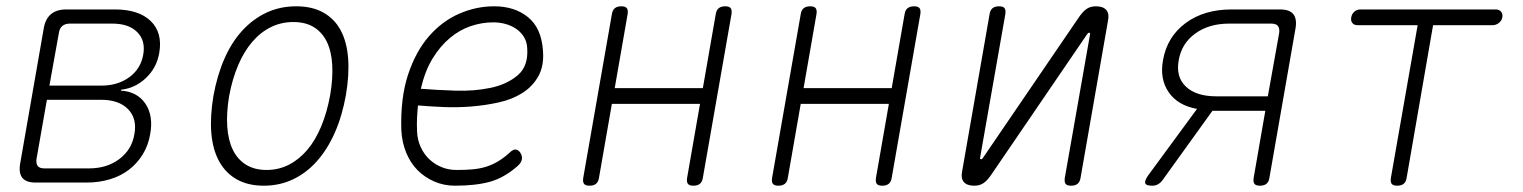

<svg xmlns="http://www.w3.org/2000/svg" viewBox="-20 -580 4840 610"><path d="M93 0Q63 0 51 -15Q39 -30 44 -60L119 -490Q124 -520 142 -535Q160 -550 190 -550H345Q421 -550 459 -513Q497 -476 486 -412Q478 -365 444 -332.5Q410 -300 365 -295L364 -292Q416 -289 442 -250.5Q468 -212 457 -153Q451 -118 433.5 -89.5Q416 -61 390 -41Q364 -21 329.5 -10.5Q295 0 255 0ZM129 -263 96 -75Q94 -60 100 -52.5Q106 -45 121 -45H263Q320 -45 359.5 -75Q399 -105 407 -154Q416 -203 387 -233Q358 -263 301 -263ZM202 -505Q187 -505 178 -497.5Q169 -490 167 -475L137 -308H302Q354 -308 390.5 -334.5Q427 -361 435 -406Q443 -451 416 -478Q389 -505 337 -505Z M818 10Q768 10 732.5 -10Q697 -30 676.5 -67Q656 -104 651.5 -156.5Q647 -209 658 -275Q670 -341 693 -393.5Q716 -446 750 -483Q784 -520 827 -540Q870 -560 921 -560Q972 -560 1007.5 -540Q1043 -520 1062.5 -483.5Q1082 -447 1086 -395Q1090 -343 1079 -278Q1067 -211 1043.5 -158Q1020 -105 986.5 -67.5Q953 -30 910.5 -10Q868 10 818 10ZM827 -40Q865 -40 897.5 -56.5Q930 -73 956 -103.5Q982 -134 1000.5 -178.5Q1019 -223 1029 -278Q1038 -331 1035.5 -374Q1033 -417 1018.5 -447Q1004 -477 977.5 -493.5Q951 -510 912 -510Q873 -510 840 -493.5Q807 -477 781 -446.5Q755 -416 736.5 -372.5Q718 -329 708 -275Q699 -221 702 -177.5Q705 -134 720 -103.5Q735 -73 762 -56.5Q789 -40 827 -40Z M1633 -95Q1640 -84 1638 -73.5Q1636 -63 1625 -53Q1582 -15 1536.5 -2.5Q1491 10 1425 10Q1391 10 1360.5 -3Q1330 -16 1307 -39Q1284 -62 1270.5 -95Q1257 -128 1255 -167Q1252 -269 1276.5 -343Q1301 -417 1343 -465Q1385 -513 1439 -536.5Q1493 -560 1550 -560Q1615 -560 1657.5 -525.5Q1700 -491 1705 -420Q1709 -371 1690.5 -338Q1672 -305 1639.5 -284.5Q1607 -264 1564 -254.5Q1521 -245 1476 -241.5Q1431 -238 1387 -240Q1343 -242 1308 -245Q1306 -226 1305 -206Q1304 -186 1305 -163Q1306 -136 1316.5 -113Q1327 -90 1344 -74Q1361 -58 1383 -49Q1405 -40 1430 -40Q1459 -40 1481.5 -42Q1504 -44 1523.5 -50Q1543 -56 1561 -66.5Q1579 -77 1598 -94Q1609 -105 1617.5 -105Q1626 -105 1633 -95ZM1317 -298Q1366 -294 1426.5 -292Q1487 -290 1539 -301Q1591 -312 1625 -341Q1659 -370 1655 -427Q1654 -448 1644 -463.5Q1634 -479 1619 -489Q1604 -499 1585.5 -504Q1567 -509 1547 -509Q1511 -509 1475.5 -497Q1440 -485 1409 -459Q1378 -433 1354 -393.5Q1330 -354 1317 -298Z M1853 10Q1840 10 1835.5 4Q1831 -2 1833 -15L1924 -535Q1926 -548 1933.5 -554Q1941 -560 1954 -560Q1967 -560 1971.5 -554Q1976 -548 1974 -535L1933 -300H2213L2254 -535Q2256 -548 2263.5 -554Q2271 -560 2284 -560Q2297 -560 2301.5 -554Q2306 -548 2304 -535L2213 -15Q2211 -2 2203.5 4Q2196 10 2183 10Q2170 10 2165.5 4Q2161 -2 2163 -15L2204 -250H1924L1883 -15Q1881 -2 1873.5 4Q1866 10 1853 10Z M2453 10Q2440 10 2435.5 4Q2431 -2 2433 -15L2524 -535Q2526 -548 2533.5 -554Q2541 -560 2554 -560Q2567 -560 2571.5 -554Q2576 -548 2574 -535L2533 -300H2813L2854 -535Q2856 -548 2863.5 -554Q2871 -560 2884 -560Q2897 -560 2901.5 -554Q2906 -548 2904 -535L2813 -15Q2811 -2 2803.5 4Q2796 10 2783 10Q2770 10 2765.5 4Q2761 -2 2763 -15L2804 -250H2524L2483 -15Q2481 -2 2473.5 4Q2466 10 2453 10Z M3037 -37 3124 -535Q3126 -548 3133.5 -554Q3141 -560 3154 -560Q3167 -560 3171.5 -554Q3176 -548 3174 -535L3094 -80Q3093 -77 3094 -75.5Q3095 -74 3097 -74Q3099 -74 3100.5 -75.5Q3102 -77 3104 -80L3409 -527Q3420 -543 3432 -551.5Q3444 -560 3462 -560Q3485 -560 3495 -548Q3505 -536 3500 -513L3413 -15Q3411 -2 3403.5 4Q3396 10 3383 10Q3370 10 3365.5 4Q3361 -2 3363 -15L3443 -470Q3444 -473 3443 -474.5Q3442 -476 3440 -476Q3438 -476 3436.5 -474.5Q3435 -473 3433 -470L3128 -23Q3117 -7 3105 1.5Q3093 10 3075 10Q3052 10 3042 -2Q3032 -14 3037 -37Z M3641 10Q3621 10 3618.5 2Q3616 -6 3628 -23L3783 -234Q3722 -245 3693 -287Q3664 -329 3675 -389Q3688 -463 3746.5 -506.5Q3805 -550 3893 -550H4047Q4077 -550 4089 -535Q4101 -520 4096 -490L4013 -15Q4011 -2 4003.5 4Q3996 10 3983 10Q3970 10 3965.5 4Q3961 -2 3963 -15L4000 -228H3832L3673 -7Q3667 1 3659 5.5Q3651 10 3641 10ZM4044 -475Q4046 -490 4040 -497.5Q4034 -505 4019 -505H3885Q3821 -505 3777.5 -473.5Q3734 -442 3725 -389Q3715 -336 3747.5 -305Q3780 -274 3844 -274H4008Z M4484 -500H4293Q4282 -500 4276.5 -507Q4271 -514 4273 -525Q4275 -536 4283 -543Q4291 -550 4302 -550H4732Q4743 -550 4749 -543Q4755 -536 4753 -525Q4751 -514 4742 -507Q4733 -500 4722 -500H4533L4449 -15Q4447 -2 4439.5 4Q4432 10 4419 10Q4406 10 4401.5 4Q4397 -2 4399 -15Z"/></svg>

Font: Maple Mono Thin
Style: Italic
Weight: 250
Italic angle: -10°
Monospace: yes
Designer: subframe7536
Version: Version 7.000